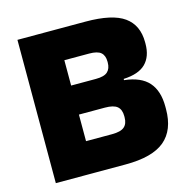

<svg xmlns="http://www.w3.org/2000/svg" viewBox="-97 -733 813 827"><g transform="rotate(-15 310.0 -319.5)"><path d="M363.5 0H182V-141H340.5Q379 -141 395.2 -154.8Q411.5 -168.5 411.5 -197.5V-203Q411.5 -232 395.2 -245.8Q379 -259.5 340.5 -259.5H178.5V-389H335Q372 -389 387.2 -403Q402.5 -417 402.5 -444.5V-448Q402.5 -475.5 387.2 -488.8Q372 -502 335 -502H178.5V-639H355Q475 -639 527.8 -601Q580.5 -563 580.5 -487V-480Q580.5 -423.5 549.2 -392.2Q518 -361 450.5 -358V-352.5Q524.5 -344.5 558.8 -305.5Q593 -266.5 593 -197V-185.5Q593 -92 538 -46Q483 0 363.5 0ZM224.5 0H52V-639H224.5Z"/></g></svg>

Font: Anek Devanagari ExtraBold
Style: Regular
Weight: 800
Designer: Kailash Malviya (Devanagari) & Yesha Goshar (Latin)
Foundry: Ek Type
Version: Version 1.003